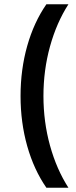

<svg xmlns="http://www.w3.org/2000/svg" viewBox="-20 -762 359 906"><path d="M185 -309Q185 -187 216 -75Q247 37 303 124H199Q140 39 108.5 -72.5Q77 -184 77 -309Q77 -434 108.5 -545.5Q140 -657 199 -742H303Q247 -655 216 -543Q185 -431 185 -309Z"/></svg>

Font: Sapa
Style: Regular
Weight: 400
Version: Version 1.20 June 8, 2016